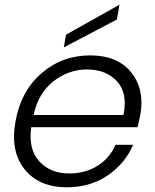

<svg xmlns="http://www.w3.org/2000/svg" viewBox="-20 -790 662 818"><path d="M351 -494Q272 -494 207.5 -443.5Q143 -393 123 -300H506Q525 -393 478.5 -443.5Q432 -494 351 -494ZM547 -173Q513 -93 438.5 -42.5Q364 8 265 8Q147 8 85 -68.5Q23 -145 46 -273Q69 -402 157 -478Q245 -554 364 -554Q481 -554 539 -481.5Q597 -409 578 -302Q572 -272 566 -248H113Q100 -155 147 -103Q194 -51 275 -51Q344 -51 396 -84Q448 -117 472 -173ZM261 -642 489 -770 478 -707 252 -588Z"/></svg>

Font: Poppins Light
Style: Italic
Weight: 300
Italic angle: -10°
Designer: Ninad Kale (Devanagari), Jonny Pinhorn (Latin)
Foundry: Indian Type Foundry
Version: Version 3.200;PS 1.000;hotconv 16.6.54;makeotf.lib2.5.65590